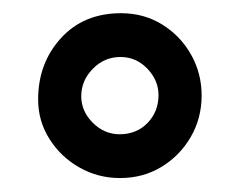

<svg xmlns="http://www.w3.org/2000/svg" viewBox="-20 -838 356 285"><path d="M159.7 -818.4Q193.8 -818.4 220.9 -801.5Q248 -784.7 263.7 -756.8Q279.3 -729 279.3 -696.3Q279.3 -662.6 263.2 -634.8Q247.1 -606.9 219.7 -590.3Q192.4 -573.7 158.2 -573.7Q125.5 -573.7 97.9 -589.4Q70.3 -605 53.5 -631.6Q36.6 -658.2 36.6 -690.4Q36.6 -744.1 70.3 -781.2Q104 -818.4 159.7 -818.4ZM215.3 -696.8Q215.3 -718.8 198.7 -736.1Q182.1 -753.4 158.7 -753.4Q134.8 -753.4 117.7 -735.8Q100.6 -718.3 100.6 -695.3Q100.6 -672.9 117.7 -655.8Q134.8 -638.7 157.7 -638.7Q182.6 -638.7 199 -655.5Q215.3 -672.4 215.3 -696.8Z"/></svg>

Font: Manjari
Style: Bold
Weight: 700
Designer: Santhosh Thottingal <santhosh.thottingal@gmail.com>
Version: Version 2.000